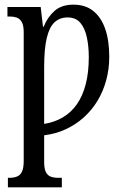

<svg xmlns="http://www.w3.org/2000/svg" viewBox="-20 -566 532 826"><path d="M14 240V199H20Q39 199 53 193.5Q67 188 74.5 172.5Q82 157 82 126V-427Q82 -457 73.5 -471.5Q65 -486 51.5 -490.5Q38 -495 22 -495H12V-536H155L165 -451H168Q184 -492 214.5 -519Q245 -546 296 -546Q347 -546 381 -519Q415 -492 432.5 -442Q450 -392 450 -322Q450 -269 437 -221Q424 -173 399.5 -132.5Q375 -92 340.5 -61Q306 -30 263 -10Q220 10 170 16V131Q170 160 177.5 174.5Q185 189 198.5 194Q212 199 231 199H246V240ZM170 -33Q215 -40 251 -61.5Q287 -83 311.5 -118.5Q336 -154 349 -204.5Q362 -255 362 -320Q362 -367 353.5 -406Q345 -445 325.5 -468Q306 -491 271 -491Q237 -491 214.5 -470Q192 -449 181 -402Q170 -355 170 -278Z"/></svg>

Font: Noto Serif ExtraCondensed
Style: Regular
Weight: 400
Width: 2
Designer: Monotype Design Team
Foundry: Monotype Imaging Inc.
Version: Version 2.013